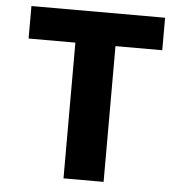

<svg xmlns="http://www.w3.org/2000/svg" viewBox="-52 -780 786 830"><g transform="rotate(5 341.0 -365.0)"><path d="M631 -730V-589H428V0H254V-589H51V-730Z"/></g></svg>

Font: M PLUS 1p ExtraBold
Style: Regular
Weight: 800
Version: Version 1.062